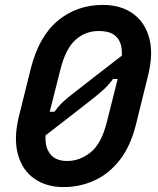

<svg xmlns="http://www.w3.org/2000/svg" viewBox="-20 -740 640 780"><path d="M398 -720Q470 -720 519 -685.5Q568 -651 586 -586.5Q604 -522 581 -431L533 -237Q511 -147 467 -90.5Q423 -34 364 -7Q305 20 238 20Q168 20 119 -14.5Q70 -49 52.5 -114Q35 -179 57 -268L105 -461Q138 -592 215 -656Q292 -720 398 -720ZM381 -614Q326 -614 286 -577.5Q246 -541 225 -456L182 -286H201Q217 -308 236 -326Q255 -344 283 -365Q321 -395 371 -433.5Q421 -472 475 -514Q476 -540 471 -558Q466 -576 456 -587Q443 -602 424.5 -608Q406 -614 381 -614ZM176 -127Q196 -86 253 -86Q304 -86 348 -121Q392 -156 414 -244L458 -419H439Q420 -393 398 -373.5Q376 -354 353 -336Q318 -308 268.5 -270Q219 -232 165 -190Q164 -168 167 -152.5Q170 -137 176 -127Z"/></svg>

Font: Recursive Mn Lnr St SmB
Style: Italic
Weight: 600
Italic angle: -15°
Monospace: yes
Version: Version 1.079;hotconv 1.0.112;makeotfexe 2.5.65598; ttfautoh